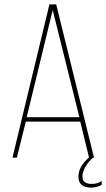

<svg xmlns="http://www.w3.org/2000/svg" viewBox="-20 -721 487 878"><path d="M410 0H406Q386 15 371 41Q356 67 357 88Q358 120 399 120Q428 120 445 106V124Q423 137 394 137Q340 135 339 91Q336 43 387 -1L347 -165H98L57 0H37L206 -701H237ZM221 -675 102 -185H343Z"/></svg>

Font: Bebas Neue Light
Style: Regular
Weight: 300
Designer: Ryoichi Tsunekawa
Foundry: Ryoichi Tsunekawa
Version: Version 001.003; ttfautohint (v1.5.65-e2d9)